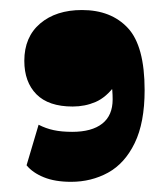

<svg xmlns="http://www.w3.org/2000/svg" viewBox="-20 -214 330 383"><path d="M121.7 148.7Q89.7 148.7 67.4 139.6Q45 130.5 33 115.7L57 34.8Q71.5 42.3 87.1 45.6Q102.7 49 124 49Q163.2 49 184 32.6Q204.7 16.3 204.7 -15.7Q204.7 -24.5 204 -33.7Q203.2 -43 200.7 -51.2L210 -44.5Q192 -19.8 170.7 -10.6Q149.5 -1.5 125 -1.5Q76.8 -1.5 52.6 -26Q28.5 -50.5 28.5 -92.7Q28.5 -140.2 60.1 -167.1Q91.8 -194 143.5 -194Q201.7 -194 235.1 -158.1Q268.5 -122.2 268.5 -34.2Q268.5 30.8 248.7 71.4Q229 112 195.6 130.4Q162.2 148.7 121.7 148.7Z"/></svg>

Font: Savate ExtraLight
Style: Regular
Weight: 200
Designer: Max Esnée
Foundry: Plomb Type
Version: Version 2.000